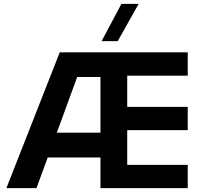

<svg xmlns="http://www.w3.org/2000/svg" viewBox="-20 -970 1056 990"><path d="M948 -700H288L13 0H168L226 -158H498V0H948V-120H636V-299H948V-419H636V-580H948ZM504 -758H587L695 -950H606ZM273 -286 378 -573H498V-286Z"/></svg>

Font: Gully SemiBold
Style: Regular
Weight: 600
Designer: jaikishan Patel
Foundry: MagicType
Version: Version 1.000;Glyphs 3.2 (3242)